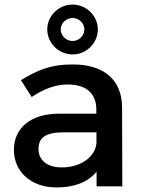

<svg xmlns="http://www.w3.org/2000/svg" viewBox="-20 -818 626 843"><path d="M404 -64Q375.5 -29.5 331 -12.2Q286.5 5 228 5Q185 5 150.2 -7.8Q115.5 -20.5 91.2 -42.8Q67 -65 54 -95Q41 -125 41 -160Q41 -196 54.5 -225.2Q68 -254.5 93.5 -275.5Q119 -296.5 156.5 -307.8Q194 -319 242 -319H403V-337Q403 -389 371.2 -418Q339.5 -447 276 -447Q237.5 -447 198.2 -433Q159 -419 119 -392L72 -466Q100 -483 125 -495.8Q150 -508.5 176.5 -517.2Q203 -526 233 -530.5Q263 -535 301 -535Q352.5 -535 392.2 -522.2Q432 -509.5 459.5 -485.5Q487 -461.5 501.2 -427Q515.5 -392.5 516 -349L517 0H404ZM252 -83Q282.5 -83 309 -91Q335.5 -99 355.8 -113Q376 -127 388.5 -146.5Q401 -166 403.5 -188.5V-237H259Q202.5 -237 175.8 -220Q149 -203 149 -164Q149 -127 176.2 -105Q203.5 -83 252 -83ZM298.5 -798Q321.5 -798 341.8 -789.2Q362 -780.5 377 -765.5Q392 -750.5 400.8 -730.8Q409.5 -711 409.5 -689Q409.5 -666.5 400.8 -646.5Q392 -626.5 377 -611.5Q362 -596.5 341.8 -587.8Q321.5 -579 298.5 -579Q275.5 -579 255.2 -587.8Q235 -596.5 220 -611.5Q205 -626.5 196.2 -646.5Q187.5 -666.5 187.5 -689Q187.5 -711 196.2 -730.8Q205 -750.5 220 -765.5Q235 -780.5 255.2 -789.2Q275.5 -798 298.5 -798ZM298.5 -739Q288 -739 278.5 -735Q269 -731 262 -724.2Q255 -717.5 250.8 -708.2Q246.5 -699 246.5 -689Q246.5 -678.5 250.8 -669.2Q255 -660 262 -653Q269 -646 278.5 -642Q288 -638 298.5 -638Q309 -638 318.5 -642Q328 -646 335 -653Q342 -660 346.2 -669.2Q350.5 -678.5 350.5 -689Q350.5 -699 346.2 -708.2Q342 -717.5 335 -724.2Q328 -731 318.5 -735Q309 -739 298.5 -739Z"/></svg>

Font: Argentum Sans
Style: Regular
Weight: 400
Designer: Julieta Ulanovsky, Owen Earl, Chris M. Simpson, Rasmus Andersson, Cristiano Sobral
Foundry: The Argentum Sans Project Authors
Version: Version 3.135; ttfautohint (v1.8.4.7-5d5b-dirty)